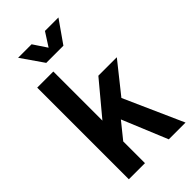

<svg xmlns="http://www.w3.org/2000/svg" viewBox="-269 -962 1037 1037"><g transform="rotate(-45 249.5 -443.5)"><path d="M57 0H180V-166L255 -259L362 0H490L339 -339L477 -512H336L180 -325V-700H57ZM98 -887 186 -760H317L406 -887H303L253 -809L201 -887Z"/></g></svg>

Font: Vanilla Cream
Style: Bold
Weight: 700
Designer: Jeremy Tribby, Jinavaṁso
Foundry: Tribby Type
Version: Version 1.422;Glyphs 3.1.2 (3151)